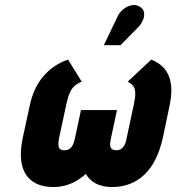

<svg xmlns="http://www.w3.org/2000/svg" viewBox="-20 -740 710 773"><path d="M589 -500 494 -411Q509 -404 516.5 -393.5Q524 -383 524.5 -365.5Q525 -348 519 -320L489 -180Q486 -163 479.5 -153Q473 -143 465.5 -139Q458 -135 449 -135Q440 -135 433 -138.5Q426 -142 424 -152Q422 -162 426 -180L451 -297H306L281 -180Q277 -162 270.5 -152Q264 -142 256 -138.5Q248 -135 238 -135Q229 -135 223 -139Q217 -143 215.5 -153Q214 -163 217 -180L247 -320Q253 -348 260.5 -365.5Q268 -383 279.5 -393.5Q291 -404 309 -411L254 -500Q195 -480 155 -433.5Q115 -387 100 -316L72 -187Q58 -120 68.5 -76Q79 -32 111.5 -9.5Q144 13 195 13Q219 13 242 7Q265 1 286 -11Q307 -23 326 -40Q335 -23 350.5 -11Q366 1 386.5 7Q407 13 431 13Q509 13 561.5 -37Q614 -87 636 -187L663 -316Q678 -387 660 -433Q642 -479 589 -500ZM535 -629Q548 -642 555 -658Q562 -674 560 -689Q558 -704 543 -713Q526 -723 508 -718.5Q490 -714 475.5 -702Q461 -690 454 -675L398 -558H465Z"/></svg>

Font: Advent Pro ExtraBold
Style: Italic
Weight: 800
Italic angle: -12°
Version: Version 3.000